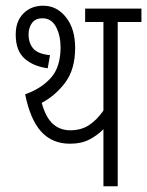

<svg xmlns="http://www.w3.org/2000/svg" viewBox="-20 -652 515 672"><path d="M392 -575V0H342V-200Q322 -179 293.5 -164Q265 -149 225 -149Q163 -149 124.5 -191Q86 -233 68 -322Q125 -342 158.5 -380Q192 -418 192 -486Q192 -528 176 -558Q160 -588 129 -588Q104 -588 92 -571.5Q80 -555 80 -532Q80 -501 96.5 -482Q113 -463 155 -459L147 -413Q96 -420 65.5 -447.5Q35 -475 35 -531Q35 -578 62 -605Q89 -632 131 -632Q179 -632 211 -591.5Q243 -551 243 -485Q243 -410 209 -364Q175 -318 126 -292Q140 -241 165 -218.5Q190 -196 226 -196Q264 -196 291.5 -214Q319 -232 342 -265V-575H278V-622H475V-575Z"/></svg>

Font: Noto Sans ExtraCondensed Light
Style: Italic
Weight: 300
Width: 2
Italic angle: -12°
Designer: Monotype Design Team
Foundry: Monotype Imaging Inc.
Version: Version 2.013; ttfautohint (v1.8.4.7-5d5b)